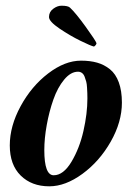

<svg xmlns="http://www.w3.org/2000/svg" viewBox="-20 -653 484 679"><path d="M312.5 -488.3Q301.3 -490.7 264.4 -508.8Q227.5 -526.9 190.4 -552Q153.3 -577.1 153.3 -592.8Q153.3 -610.8 168 -621.8Q182.6 -632.8 197.3 -632.8Q220.7 -632.8 227.5 -626Q247.6 -607.4 283.2 -558.1Q318.8 -508.8 321.3 -500Q320.3 -493.7 312.5 -488.3ZM255.9 -399.4Q230 -399.4 206.8 -371.3Q183.6 -343.3 168.7 -300.8Q153.8 -258.3 145.3 -210.9Q136.7 -163.6 136.7 -122.1Q136.7 -33.2 169.9 -33.2Q204.1 -33.2 232.7 -80.8Q261.2 -128.4 275.1 -189.9Q289.1 -251.5 289.1 -304.7Q289.1 -316.4 288.8 -323.2Q288.6 -330.1 287.8 -343.3Q287.1 -356.4 284.9 -364.5Q282.7 -372.6 279.3 -381.6Q275.9 -390.6 269.8 -395Q263.7 -399.4 255.9 -399.4ZM266.6 -438.5Q298.8 -438.5 323.7 -431.4Q348.6 -424.3 368.9 -408Q389.2 -391.6 400.1 -361.8Q411.1 -332 411.1 -290Q411.1 -221.7 371.6 -152.1Q332 -82.5 271.7 -38.3Q211.4 5.9 154.3 5.9Q91.8 5.9 53.2 -32.2Q14.6 -70.3 14.6 -138.7Q14.6 -207 53 -277.6Q91.3 -348.1 150.4 -393.3Q209.5 -438.5 266.6 -438.5Z"/></svg>

Font: Crimson
Style: BoldItalic
Weight: 700
Italic angle: -11°
Version: Version 0.8